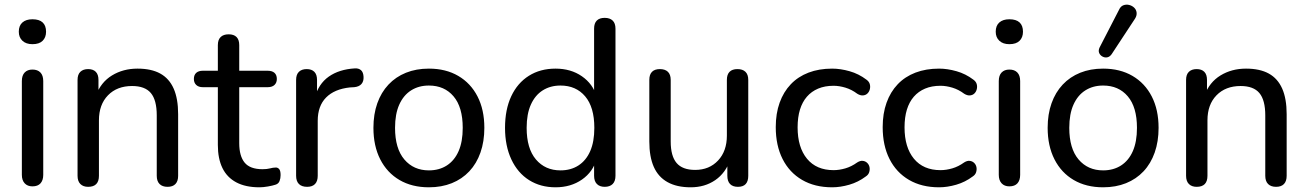

<svg xmlns="http://www.w3.org/2000/svg" viewBox="-20 -788 5566 817"><path d="M118 5Q97 5 85 -8Q73 -21 73 -44V-443Q73 -467 85 -479.5Q97 -492 118 -492Q140 -492 152 -479.5Q164 -467 164 -443V-44Q164 -21 152.5 -8Q141 5 118 5ZM118 -600Q91 -600 75.5 -614.5Q60 -629 60 -653Q60 -679 75.5 -692.5Q91 -706 118 -706Q147 -706 161.5 -692.5Q176 -679 176 -653Q176 -629 161.5 -614.5Q147 -600 118 -600Z M355 7Q334 7 322 -5Q310 -17 310 -40V-448Q310 -471 322 -482.5Q334 -494 355 -494Q376 -494 387.5 -482.5Q399 -471 399 -448V-366L388 -381Q409 -438 456.5 -467Q504 -496 565 -496Q624 -496 662 -475Q700 -454 719 -411Q738 -368 738 -302V-40Q738 -17 726.5 -5Q715 7 693 7Q671 7 659 -5Q647 -17 647 -40V-297Q647 -362 622 -392Q597 -422 542 -422Q478 -422 439.5 -382.5Q401 -343 401 -276V-40Q401 7 355 7Z M1084 9Q1025 9 985.5 -12Q946 -33 926.5 -73Q907 -113 907 -171V-417H843Q825 -417 815 -426.5Q805 -436 805 -452Q805 -469 815 -478Q825 -487 843 -487H907V-596Q907 -619 919 -630.5Q931 -642 953 -642Q975 -642 986.5 -630.5Q998 -619 998 -596V-487H1119Q1138 -487 1148 -478Q1158 -469 1158 -452Q1158 -436 1148 -426.5Q1138 -417 1119 -417H998V-179Q998 -124 1021 -96Q1044 -68 1097 -68Q1116 -68 1129 -71.5Q1142 -75 1152 -75Q1161 -76 1167.5 -69Q1174 -62 1174 -43Q1174 -29 1169.5 -17.5Q1165 -6 1152 -2Q1140 2 1120 5.5Q1100 9 1084 9Z M1287 7Q1264 7 1252 -5Q1240 -17 1240 -40V-448Q1240 -471 1252 -482.5Q1264 -494 1285 -494Q1306 -494 1317.5 -482.5Q1329 -471 1329 -448V-371H1319Q1335 -431 1379 -462Q1423 -493 1490 -497Q1506 -498 1516 -489.5Q1526 -481 1527 -461Q1528 -442 1518 -430.5Q1508 -419 1487 -417L1469 -416Q1403 -409 1367.5 -373Q1332 -337 1332 -274V-40Q1332 -17 1320.5 -5Q1309 7 1287 7Z M1805 9Q1733 9 1680 -22Q1627 -53 1598 -110Q1569 -167 1569 -244Q1569 -302 1585.5 -348.5Q1602 -395 1633 -428Q1664 -461 1707.5 -478.5Q1751 -496 1805 -496Q1877 -496 1930 -465Q1983 -434 2012 -377.5Q2041 -321 2041 -244Q2041 -186 2024.5 -139Q2008 -92 1977 -59Q1946 -26 1902.5 -8.5Q1859 9 1805 9ZM1805 -63Q1849 -63 1881.5 -84Q1914 -105 1931.5 -145Q1949 -185 1949 -244Q1949 -332 1910 -378Q1871 -424 1805 -424Q1762 -424 1729.5 -403.5Q1697 -383 1679 -343Q1661 -303 1661 -244Q1661 -156 1700.5 -109.5Q1740 -63 1805 -63Z M2344 9Q2280 9 2231.5 -21.5Q2183 -52 2156 -109.5Q2129 -167 2129 -244Q2129 -322 2155.5 -378.5Q2182 -435 2230.5 -465.5Q2279 -496 2344 -496Q2409 -496 2456 -463.5Q2503 -431 2519 -377H2508V-666Q2508 -689 2519.5 -700.5Q2531 -712 2553 -712Q2575 -712 2587 -700.5Q2599 -689 2599 -666V-40Q2599 -17 2587 -5Q2575 7 2553 7Q2532 7 2520 -5Q2508 -17 2508 -40V-131L2519 -113Q2504 -57 2456.5 -24Q2409 9 2344 9ZM2365 -63Q2409 -63 2441.5 -84Q2474 -105 2491.5 -145Q2509 -185 2509 -244Q2509 -332 2470 -378Q2431 -424 2365 -424Q2322 -424 2289.5 -403.5Q2257 -383 2239 -343Q2221 -303 2221 -244Q2221 -156 2260.5 -109.5Q2300 -63 2365 -63Z M2919 9Q2860 9 2820.5 -13Q2781 -35 2762 -78Q2743 -121 2743 -186V-448Q2743 -471 2754.5 -482.5Q2766 -494 2788 -494Q2810 -494 2822 -482.5Q2834 -471 2834 -448V-186Q2834 -124 2859 -94.5Q2884 -65 2938 -65Q2998 -65 3035.5 -105Q3073 -145 3073 -211V-448Q3073 -471 3084.5 -482.5Q3096 -494 3118 -494Q3140 -494 3152 -482.5Q3164 -471 3164 -448V-40Q3164 7 3120 7Q3098 7 3086.5 -5Q3075 -17 3075 -40V-127L3088 -110Q3068 -52 3023.5 -21.5Q2979 9 2919 9Z M3521 9Q3447 9 3393 -22.5Q3339 -54 3310 -111.5Q3281 -169 3281 -247Q3281 -305 3297.5 -351Q3314 -397 3345 -429.5Q3376 -462 3420.5 -479Q3465 -496 3521 -496Q3556 -496 3595 -485Q3634 -474 3667 -449Q3678 -441 3681 -430.5Q3684 -420 3681.5 -409Q3679 -398 3671.5 -390.5Q3664 -383 3652.5 -382Q3641 -381 3628 -389Q3604 -407 3577.5 -415Q3551 -423 3527 -423Q3490 -423 3461.5 -411Q3433 -399 3413.5 -376.5Q3394 -354 3384 -321.5Q3374 -289 3374 -246Q3374 -161 3414 -112.5Q3454 -64 3527 -64Q3551 -64 3577 -71.5Q3603 -79 3628 -97Q3641 -105 3652 -103.5Q3663 -102 3670.5 -94.5Q3678 -87 3680 -76.5Q3682 -66 3678.5 -55Q3675 -44 3664 -37Q3632 -13 3594 -2Q3556 9 3521 9Z M3976 9Q3902 9 3848 -22.5Q3794 -54 3765 -111.5Q3736 -169 3736 -247Q3736 -305 3752.5 -351Q3769 -397 3800 -429.5Q3831 -462 3875.5 -479Q3920 -496 3976 -496Q4011 -496 4050 -485Q4089 -474 4122 -449Q4133 -441 4136 -430.5Q4139 -420 4136.5 -409Q4134 -398 4126.5 -390.5Q4119 -383 4107.5 -382Q4096 -381 4083 -389Q4059 -407 4032.5 -415Q4006 -423 3982 -423Q3945 -423 3916.5 -411Q3888 -399 3868.5 -376.5Q3849 -354 3839 -321.5Q3829 -289 3829 -246Q3829 -161 3869 -112.5Q3909 -64 3982 -64Q4006 -64 4032 -71.5Q4058 -79 4083 -97Q4096 -105 4107 -103.5Q4118 -102 4125.5 -94.5Q4133 -87 4135 -76.5Q4137 -66 4133.5 -55Q4130 -44 4119 -37Q4087 -13 4049 -2Q4011 9 3976 9Z M4275 5Q4254 5 4242 -8Q4230 -21 4230 -44V-443Q4230 -467 4242 -479.5Q4254 -492 4275 -492Q4297 -492 4309 -479.5Q4321 -467 4321 -443V-44Q4321 -21 4309.5 -8Q4298 5 4275 5ZM4275 -600Q4248 -600 4232.5 -614.5Q4217 -629 4217 -653Q4217 -679 4232.5 -692.5Q4248 -706 4275 -706Q4304 -706 4318.5 -692.5Q4333 -679 4333 -653Q4333 -629 4318.5 -614.5Q4304 -600 4275 -600Z M4674 9Q4602 9 4549 -22Q4496 -53 4467 -110Q4438 -167 4438 -244Q4438 -302 4454.5 -348.5Q4471 -395 4502 -428Q4533 -461 4576.5 -478.5Q4620 -496 4674 -496Q4746 -496 4799 -465Q4852 -434 4881 -377.5Q4910 -321 4910 -244Q4910 -186 4893.5 -139Q4877 -92 4846 -59Q4815 -26 4771.5 -8.5Q4728 9 4674 9ZM4674 -63Q4718 -63 4750.5 -84Q4783 -105 4800.5 -145Q4818 -185 4818 -244Q4818 -332 4779 -378Q4740 -424 4674 -424Q4631 -424 4598.5 -403.5Q4566 -383 4548 -343Q4530 -303 4530 -244Q4530 -156 4569.5 -109.5Q4609 -63 4674 -63ZM4710 -557Q4702 -546 4691.5 -544Q4681 -542 4671 -547.5Q4661 -553 4657 -563Q4653 -573 4659 -586L4741 -745Q4748 -761 4760 -765.5Q4772 -770 4784.5 -767Q4797 -764 4806 -755.5Q4815 -747 4816.5 -734.5Q4818 -722 4810 -709Z M5072 7Q5051 7 5039 -5Q5027 -17 5027 -40V-448Q5027 -471 5039 -482.5Q5051 -494 5072 -494Q5093 -494 5104.5 -482.5Q5116 -471 5116 -448V-366L5105 -381Q5126 -438 5173.5 -467Q5221 -496 5282 -496Q5341 -496 5379 -475Q5417 -454 5436 -411Q5455 -368 5455 -302V-40Q5455 -17 5443.5 -5Q5432 7 5410 7Q5388 7 5376 -5Q5364 -17 5364 -40V-297Q5364 -362 5339 -392Q5314 -422 5259 -422Q5195 -422 5156.5 -382.5Q5118 -343 5118 -276V-40Q5118 7 5072 7Z"/></svg>

Font: Nunito ExtraLight Medium
Style: Regular
Weight: 500
Version: Version 3.602